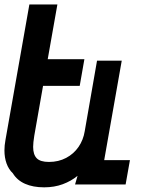

<svg xmlns="http://www.w3.org/2000/svg" viewBox="-36 -810 656 843"><path d="M20.5 -49Q2 -66.5 -7.2 -92.2Q-16.5 -118 -16.5 -149.5Q-16.5 -171.5 -12 -195.5L93 -790.5H216L173.5 -550H334.5L314 -433H153L114.5 -214Q109.5 -183 109.5 -165Q109.5 -131.5 125.2 -115.2Q141 -99 179 -99Q221 -99 254.5 -116.8Q288 -134.5 309 -165.2Q330 -196 336 -234L390 -543.5H498.5L421.5 -107H534.5L515.5 0H293.5L304.5 -38Q276.5 -15 239.5 -1.2Q202.5 12.5 158 12.5Q109 12.5 74 -3Q39 -18.5 20.5 -49Z"/></svg>

Font: JuliaMono Black
Style: Italic
Weight: 900
Italic angle: -9°
Monospace: yes
Designer: cormullion
Foundry: corm
Version: Version 0.057; ttfautohint (v1.8.4)